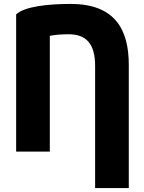

<svg xmlns="http://www.w3.org/2000/svg" viewBox="-20 -749 731 975"><path d="M634 -420V206H463V-414C463 -528 417 -575 328 -575C290 -575 258 -572 233 -567V21H62V-676C105 -716 221 -729 339 -729C563 -729 634 -600 634 -420Z"/></svg>

Font: Repo ExtraBold
Style: Bold
Weight: 700
Designer: Stefan Peev
Foundry: Context Ltd
Version: Version 1.502